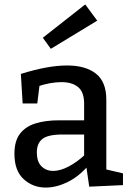

<svg xmlns="http://www.w3.org/2000/svg" viewBox="-20 -835 592 865"><path d="M459 -54 444 -75 534 -54V-1L382 6L368 -90L376 -87Q333 -38 283 -14Q233 10 186 10Q128 10 86.5 -28Q45 -66 45 -142Q45 -200 70 -232.5Q95 -265 140 -279Q185 -293 246 -293H368L359 -282V-368Q359 -420 332 -442.5Q305 -465 257 -465Q232 -465 204.5 -460Q177 -455 145 -444L159 -458L148 -369H82L74 -502Q135 -521 186.5 -530.5Q238 -540 282 -540Q366 -540 412.5 -503Q459 -466 459 -386ZM146 -149Q146 -106 167 -85.5Q188 -65 220 -65Q252 -65 290.5 -85.5Q329 -106 365 -140L359 -115V-239L368 -229H262Q196 -229 171 -209Q146 -189 146 -149ZM209 -615 173 -665 364 -815 418 -742Z"/></svg>

Font: Bitter Thin Medium
Style: Regular
Weight: 500
Version: Version 3.021